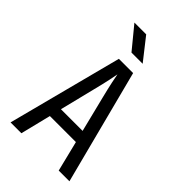

<svg xmlns="http://www.w3.org/2000/svg" viewBox="-276 -1051 1153 1153"><g transform="rotate(45 300.0 -475.0)"><path d="M50 0 240 -730H361L550 0H459L411 -194H190L142 0ZM208 -270H392L336 -495Q320 -559 311 -602Q302 -645 300 -658Q298 -645 289 -602Q280 -559 264 -496ZM267 -810 152 -950H252L362 -810Z"/></g></svg>

Font: NKDuy Mono
Style: Regular
Weight: 400
Monospace: yes
Designer: NKDuy
Foundry: NKDuy
Version: Version 2.251; ttfautohint (v1.8.4.7-5d5b)